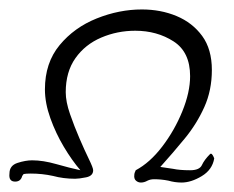

<svg xmlns="http://www.w3.org/2000/svg" viewBox="-30 -372 495 406"><path d="M268 14Q262 14 257.5 10Q253 6 254 -2Q254 -6 257 -12Q287 -28 313 -62Q339 -96 355.5 -136.5Q372 -177 372 -211Q372 -262 337 -284.5Q302 -307 256 -307Q218 -307 184 -292.5Q150 -278 129.5 -249Q109 -220 109 -177Q109 -157 118 -131Q127 -105 138 -79.5Q149 -54 158 -35.5Q167 -17 167 -12Q167 0 152 3Q137 6 129 6Q104 6 82 0Q59 -5 35 -5Q25 -5 20 -4L17 0Q14 12 2 12Q-12 12 -10 -5Q-10 -22 7 -27.5Q24 -33 38 -33Q61 -33 89 -25Q117 -17 140 -12Q122 -33 105 -61.5Q88 -90 76.5 -122Q65 -154 65 -183Q65 -239 96 -276.5Q127 -314 174.5 -333Q222 -352 270 -352Q310 -352 343.5 -338Q377 -324 397.5 -296Q418 -268 418 -224Q418 -181 402 -145.5Q386 -110 361 -79.5Q336 -49 309 -19L336 -15Q350 -12 372 -12Q392 -12 397 -23Q402 -34 414 -46Q415 -47 415.5 -47Q416 -47 416 -47Q418 -47 420 -43.5Q422 -40 423 -37Q419 -13 396.5 0.5Q374 14 354 14Q340 14 326 10Q311 7 296 7Q288 7 282 10Q275 14 268 14Z"/></svg>

Font: Carattere
Style: Regular
Weight: 400
Designer: Robert E. Leuschke
Foundry: Robert E. Leuschke
Version: Version 1.010; ttfautohint (v1.8.3)